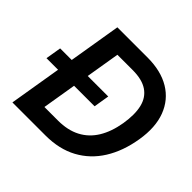

<svg xmlns="http://www.w3.org/2000/svg" viewBox="-177 -912 1097 1097"><g transform="rotate(45 371.5 -364.0)"><path d="M327.1 0H122.6L140.6 -110.8H317.4Q396 -110.8 452.4 -140.4Q508.8 -169.9 543.5 -226.6Q578.1 -283.2 591.8 -364.7Q605 -445.8 591.6 -502Q578.1 -558.1 534.7 -587.4Q491.2 -616.7 415 -616.7H221.2L239.3 -727.5H424.3Q532.7 -727.5 605.7 -683.6Q678.7 -639.6 709.5 -558.1Q740.2 -476.6 721.7 -364.3Q703.1 -251.5 652.1 -169.9Q601.1 -88.4 519.5 -44.2Q438 0 327.1 0ZM310.1 -727.5 189.5 0H60.1L180.7 -727.5ZM19 -316.4 34.7 -411.1H423.3L407.7 -316.4Z"/></g></svg>

Font: Inter 28pt SemiBold
Style: Italic
Weight: 600
Italic angle: -9.3988°
Designer: Rasmus Andersson
Foundry: rsms
Version: Version 4.001;git-66647c0bb